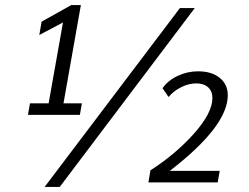

<svg xmlns="http://www.w3.org/2000/svg" viewBox="-20 -724 988 762"><path d="M99 -314H173L230 -635L136 -585L145 -638L263 -704H301L232 -314H305L297 -268H91ZM694 -692H753L217 18H157ZM577 -48Q677 -112 750 -194Q823 -276 823 -335Q823 -362 806 -377.5Q789 -393 759 -393Q729 -393 699 -378Q669 -363 649 -339L625 -374Q647 -405 685.5 -423Q724 -441 766 -441Q820 -441 852 -415Q884 -389 884 -346Q884 -223 654 -46H852L844 0H569Z"/></svg>

Font: Sarabun Light
Style: Italic
Weight: 300
Italic angle: -10°
Designer: Suppakit Chalermlarp | Katatrad Co.,Ltd.
Foundry: Cadson Demak Co.,Ltd.
Version: Version 1.000; ttfautohint (v1.6)